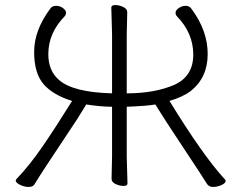

<svg xmlns="http://www.w3.org/2000/svg" viewBox="-20 -725 951 759"><path d="M421 -18 423 -107V-303Q380 -303 321 -312Q287 -255 246 -195Q147 -47 116 4Q110 14 93 14Q76 14 59 5.5Q42 -3 42 -11Q42 -12 44 -16Q96 -70 148.5 -146.5Q201 -223 265 -326Q190 -349 152.5 -392Q115 -435 115 -520Q115 -605 178 -690Q186 -702 201.5 -702Q217 -702 229 -693Q241 -684 241 -675Q241 -666 235 -660Q171 -594 171 -511Q171 -446 212 -410Q267 -360 423 -356V-589L420 -695Q420 -705 435.5 -705Q451 -705 467 -697.5Q483 -690 483 -677L481 -588V-356Q592 -356 670 -390Q744 -424 744 -509Q744 -594 680 -660Q674 -666 674 -675Q674 -684 686.5 -693Q699 -702 714 -702Q729 -702 737 -690Q801 -604 801 -511.5Q801 -419 735 -366Q704 -342 650 -326Q783 -109 869 -16Q872 -13 872 -10Q872 -1 855.5 6.5Q839 14 822 14Q805 14 797 0Q778 -31 703.5 -143Q629 -255 594 -312Q561 -306 481 -303V-106L484 0Q484 10 468.5 10Q453 10 437 2.5Q421 -5 421 -18Z"/></svg>

Font: LXGW WenKai Light
Style: Regular
Weight: 300
Designer: LXGW / Fontworks Inc.
Foundry: LXGW / Fontworks Inc.
Version: Version 1.501; October 10, 2024